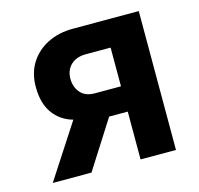

<svg xmlns="http://www.w3.org/2000/svg" viewBox="-83 -614 727 702"><g transform="rotate(-15 280.5 -263.0)"><path d="M33.4 0 166 -204.1Q118.6 -217.3 91.5 -255.1Q64.3 -292.9 64.3 -354.8Q64.3 -406.7 88.1 -444.8Q111.9 -482.8 153.9 -504.3Q195.9 -525.7 250.7 -525.7H499.8V0H365.8V-181.1H295.4L180 0ZM267 -276.8H365.8V-423.3H271.6Q235.9 -423.3 215.1 -403.4Q194.3 -383.4 194.3 -351.4Q194.3 -319.5 212.9 -298.1Q231.4 -276.8 267 -276.8Z"/></g></svg>

Font: Raleway Thin
Style: Regular
Weight: 100
Designer: Matt McInerney, Pablo Impallari, Rodrigo Fuenzalida
Foundry: Matt McInerney, Pablo Impallari, Rodrigo Fuenzalida
Version: Version 4.026